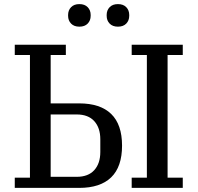

<svg xmlns="http://www.w3.org/2000/svg" viewBox="-20 -916 963 936"><path d="M52 -50H126V-648H52V-698H301V-648H227V-412H366Q469 -412 522 -360.5Q575 -309 575 -206Q575 -103 522 -51.5Q469 0 366 0H52ZM622 -50H696V-648H622V-698H871V-648H797V-50H871V0H622ZM354 -54Q410 -54 439.5 -86.5Q469 -119 469 -175V-237Q469 -293 439.5 -325.5Q410 -358 354 -358H227V-54ZM367 -786Q341 -786 326.5 -801Q312 -816 312 -839V-843Q312 -866 326.5 -881Q341 -896 367 -896Q393 -896 407.5 -881Q422 -866 422 -843V-839Q422 -816 407.5 -801Q393 -786 367 -786ZM555 -786Q529 -786 514.5 -801Q500 -816 500 -839V-843Q500 -866 514.5 -881Q529 -896 555 -896Q581 -896 595.5 -881Q610 -866 610 -843V-839Q610 -816 595.5 -801Q581 -786 555 -786Z"/></svg>

Font: IBM Plex Serif Text
Style: Regular
Weight: 450
Designer: Mike Abbink, Paul van der Laan, Pieter van Rosmalen
Foundry: Bold Monday
Version: Version 3.001